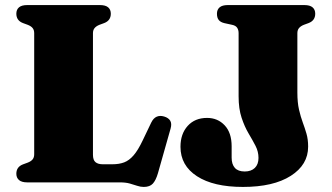

<svg xmlns="http://www.w3.org/2000/svg" viewBox="-20 -720 1309 758"><path d="M391.5 -629 372.5 -622Q360 -617 353.5 -609.2Q347 -601.5 347 -589V-109Q347 -88 357 -79.8Q367 -71.5 385.5 -71.5H424Q450.5 -71.5 470.2 -79Q490 -86.5 507.5 -106.8Q525 -127 543.5 -166L577 -236Q585.5 -253.5 598.5 -259.2Q611.5 -265 628 -260Q645 -255 652 -243.5Q659 -232 653.5 -212.5L603.5 -36Q595.5 -8.5 583.5 4.8Q571.5 18 547.5 18Q534.5 18 521.5 13.5Q508.5 9 492.2 4.5Q476 0 453 0H87.5Q65.5 0 55 -9.2Q44.5 -18.5 44.5 -34Q44.5 -61 70.5 -71L89.5 -78Q102.5 -83 108.8 -90.8Q115 -98.5 115 -111V-589Q115 -601.5 108.8 -609.2Q102.5 -617 89.5 -622L70.5 -629Q44.5 -639 44.5 -666Q44.5 -682 55 -691Q65.5 -700 87.5 -700H374.5Q396.5 -700 407 -691Q417.5 -682 417.5 -666Q417.5 -639 391.5 -629ZM1196.5 -141Q1196.5 -69.5 1128 -25.8Q1059.5 18 939 18Q823 18 757.8 -24.2Q692.5 -66.5 692.5 -140.5Q692.5 -191.5 721 -223Q749.5 -254.5 797.5 -254.5Q839.5 -254.5 867 -225.2Q894.5 -196 894.5 -142.5V-97.5Q894.5 -71.5 907.2 -57.2Q920 -43 946 -43Q971.5 -43 986 -57Q1000.5 -71 1000.5 -96.5Q1000.5 -121.5 988.8 -144.2Q977 -167 961.2 -193.5Q945.5 -220 933.8 -255.2Q922 -290.5 922 -340V-589Q922 -602 916.2 -610.5Q910.5 -619 896.5 -622L866.5 -628.5Q851 -632 843.8 -640.8Q836.5 -649.5 836.5 -666Q836.5 -682 847 -691Q857.5 -700 879.5 -700H1181.5Q1203.5 -700 1214 -691Q1224.5 -682 1224.5 -666Q1224.5 -639 1198.5 -629L1179.5 -622Q1167 -617 1160.5 -609.2Q1154 -601.5 1154 -589V-355Q1154 -315 1160.5 -287Q1167 -259 1175.2 -236.8Q1183.5 -214.5 1190 -192Q1196.5 -169.5 1196.5 -141Z"/></svg>

Font: Fraunces
Style: Regular
Weight: 900
Version: Version 1.000;[b76b70a41]